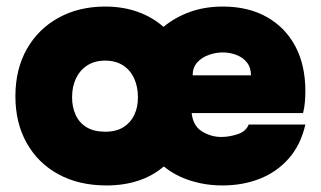

<svg xmlns="http://www.w3.org/2000/svg" viewBox="-20 -558 979 586"><path d="M305 8Q221 8 158.5 -26Q96 -60 61.5 -121.5Q27 -183 27 -264Q27 -347 62 -408.5Q97 -470 159 -504Q221 -538 301 -538Q355 -538 400 -522Q445 -506 479 -476Q514 -505 559.5 -521.5Q605 -538 660 -538Q738 -538 794.5 -506Q851 -474 881.5 -416.5Q912 -359 912 -280Q912 -263 910.5 -246Q909 -229 905 -213H565Q569 -174 596.5 -157Q624 -140 655 -140Q680 -140 705.5 -148.5Q731 -157 739 -178H912Q898 -116 861.5 -74.5Q825 -33 773 -12.5Q721 8 659 8Q623 8 590.5 1Q558 -6 530.5 -18.5Q503 -31 480 -50Q446 -21 402 -6.5Q358 8 305 8ZM301 -156Q335 -156 357 -170Q379 -184 390 -207.5Q401 -231 401 -261Q401 -293 389.5 -318.5Q378 -344 355.5 -358.5Q333 -373 301 -373Q269 -373 246.5 -358.5Q224 -344 212 -319Q200 -294 200 -261Q200 -231 211 -207Q222 -183 244.5 -169.5Q267 -156 301 -156ZM568 -328H746Q746 -352 733.5 -367.5Q721 -383 701 -390.5Q681 -398 660 -398Q639 -398 617.5 -390.5Q596 -383 582 -367.5Q568 -352 568 -328Z"/></svg>

Font: Onest Black
Style: Regular
Weight: 900
Designer: Dmitri Voloshin, Andrey Kudryavtsev
Foundry: Dmitri Voloshin, Andrey Kudryavtsev
Version: Version 1.000;gftools[0.9.33]